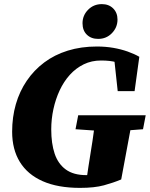

<svg xmlns="http://www.w3.org/2000/svg" viewBox="-20 -896 728 933"><path d="M39 -256Q39 -327 57 -389.5Q75 -452 110 -503.5Q145 -555 195 -592.5Q245 -630 309.5 -650Q374 -670 451 -670Q493 -670 530.5 -663.5Q568 -657 600.5 -645.5Q633 -634 657 -620L634 -453H552L534 -619L605 -566Q575 -585 545.5 -593.5Q516 -602 471 -602Q425 -602 387 -583.5Q349 -565 319.5 -532.5Q290 -500 270 -457Q250 -414 239.5 -365.5Q229 -317 229 -267Q229 -199 245.5 -149.5Q262 -100 299.5 -72.5Q337 -45 399 -45Q427 -45 446.5 -49.5Q466 -54 485 -60L398 -7L410 -88Q420 -149 429.5 -211.5Q439 -274 447 -336H627L569 -24Q531 -8 485 4.5Q439 17 369 17Q261 17 187.5 -15.5Q114 -48 76.5 -109Q39 -170 39 -256ZM347 -268 360 -336H688L675 -268L557 -259H477ZM457 -707Q423 -707 402 -727.5Q381 -748 381 -783Q381 -821 408 -848.5Q435 -876 475 -876Q509 -876 530 -855Q551 -834 551 -801Q551 -763 524 -735Q497 -707 457 -707Z"/></svg>

Font: Source Serif 4 Black
Style: Italic
Weight: 900
Italic angle: -12°
Designer: Frank Grießhammer
Foundry: Adobe Systems Incorporated
Version: Version 4.004;hotconv 1.0.116;makeotfexe 2.5.65601